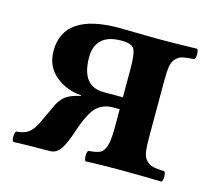

<svg xmlns="http://www.w3.org/2000/svg" viewBox="-72 -521 680 610"><g transform="rotate(15 268.0 -216.5)"><path d="M254.9 -225.1H317.9V-318.8Q317.9 -369.6 309.1 -383.8Q300.3 -397.9 268.1 -397.9Q223.6 -397.9 202.4 -377.7Q181.2 -357.4 181.2 -320.8Q181.2 -225.1 254.9 -225.1ZM188 -194.8V-196.8Q138.7 -200.2 102.8 -230.2Q66.9 -260.3 66.9 -311Q66.9 -435.1 250 -435.1Q266.1 -435.1 307.4 -434.1Q348.6 -433.1 374 -433.1Q425.8 -433.1 505.9 -435.1Q510.3 -430.7 510.3 -418Q510.3 -405.3 505.9 -400.9Q480.5 -399.4 468 -396.5Q455.6 -393.6 446 -383.5Q436.5 -373.5 433.8 -356.4Q431.2 -339.4 431.2 -307.1V-125Q431.2 -93.3 433.8 -76.2Q436.5 -59.1 446 -49.1Q455.6 -39.1 468 -36.1Q480.5 -33.2 505.9 -32.2Q510.3 -27.8 510.3 -15.1Q510.3 -2.4 505.9 2Q429.7 0 375 0Q307.6 0 255.9 2Q251.5 -2.4 251.5 -15.1Q251.5 -27.8 255.9 -32.2Q282.7 -34.2 294.2 -40Q305.7 -45.9 311.8 -64.9Q317.9 -84 317.9 -125V-186H295.9Q279.3 -186 266.1 -180.7Q252.9 -175.3 243.9 -167.2Q234.9 -159.2 226.3 -144Q217.8 -128.9 211.9 -114.5Q206.1 -100.1 198.2 -77.1Q187 -41.5 173.6 -21Q160.2 -0.5 138.2 0Q62 0 18.1 2Q13.7 -2 13.9 -14.4Q14.2 -26.9 18.1 -32.2Q43 -33.7 57.4 -43.7Q71.8 -53.7 84 -78.1Q98.1 -107.9 109.9 -133.8Q122.1 -162.1 138.2 -174.8Q154.3 -187.5 188 -194.8Z"/></g></svg>

Font: Common Serif SemiBold
Style: Regular
Weight: 600
Designer: Philipp H. Poll, Khaled Hosny
Foundry: Stefan Peev, Context Ltd.
Version: Version 1.026